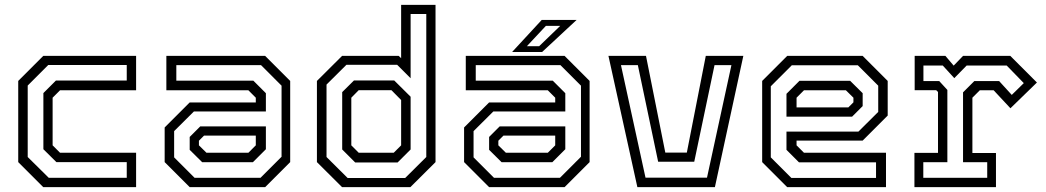

<svg xmlns="http://www.w3.org/2000/svg" viewBox="-20 -770 4302 790"><path d="M158 0 55 -103V-437L158 -540H540V-398.5H227L196.5 -368V-172L227 -141.5H540V0ZM180.5 -38.5H501.5V-103H212L158.5 -156V-387L210 -438.5H501.5V-502.5H178.5L94 -418V-124Z M760.5 0 657.5 -103V-245.5L760.5 -348.5H1032.5V-368L1002 -398.5H664.5V-540H1071L1174 -437V-103L1071 0ZM812 -102.5 760.5 -153.5V-206.5L804 -250H1074V-156L1020.5 -102.5ZM780.5 -38.5H1052L1138.5 -125V-417.5L1054 -502H705.5V-438H1022.5L1074 -386.5V-311.5H778L696.5 -230.5V-122.5ZM829.5 -141.5H1002L1032.5 -172V-212H819.5L798.5 -191V-172Z M1668.5 0H1387.5L1284 -103V-437L1387.5 -540H1620.5L1630.5 -530.5V-750H1772V-103ZM1616 -101.5H1441.5L1388 -155V-391L1436.5 -439H1602L1669.5 -372V-155ZM1600 -141.5 1630.5 -172V-358.5L1590.5 -399H1456L1425.5 -368V-172L1456 -141.5ZM1647 -37.5 1734 -124V-712.5H1669.5V-448L1614 -503.5H1405.5L1323.5 -422V-124L1410.5 -37.5Z M1992.5 0 1889.5 -103V-245.5L1992.5 -348.5H2264.5V-368L2234 -398.5H1896.5V-540H2303L2406 -437V-103L2303 0ZM2044 -102.5 1992.5 -153.5V-206.5L2036 -250H2306V-156L2252.5 -102.5ZM2012.5 -38.5H2284L2370.5 -125V-417.5L2286 -502H1937.5V-438H2254.5L2306 -386.5V-311.5H2010L1928.5 -230.5V-122.5ZM2061.5 -141.5H2234L2264.5 -172V-212H2051.5L2030.5 -191V-172ZM2087 -556 2209 -688H2352.5L2210.5 -556ZM2148 -580H2198.5L2285 -663.5H2226Z M2602.5 0 2483.5 -540H2638L2717.5 -142H2806L2884 -540H3038.5L2921.5 0ZM2636 -39H2889L2989.5 -502H2920L2836.5 -104.5H2688L2604.5 -502H2535Z M3529.5 -540 3632.5 -437V-294.5L3529.5 -191.5H3257.5V-172L3288 -141.5H3625.5V0H3219L3116 -103V-437L3219 -540ZM3478 -437.5 3529.5 -386.5V-333.5L3486 -290H3216V-384L3269.5 -437.5ZM3509.5 -501.5H3238L3151.5 -415V-122.5L3236 -38H3584.5V-102H3267.5L3216 -153.5V-228.5H3512L3593.5 -309.5V-417.5ZM3460.5 -398.5H3288L3257.5 -368V-328H3470.5L3491.5 -349V-368Z M3742.5 0V-141H3839.5V-391.5L3832 -399H3743.5V-540H3870L3904 -500L3942.5 -540H4137L4246.5 -430.5L4137.5 -324.5L4068.5 -398.5H4011.5L3981 -368V-140.5H4078V0ZM3779 -38.5H4042V-102.5H3942.5V-390L3989 -436.5H4091L4143 -379.5L4192.5 -428L4122 -500.5H3957.5L3906.5 -448.5L3859 -500.5H3779.5V-436.5H3844.5L3878 -400V-102.5H3779Z"/></svg>

Font: Tourney Thin
Style: Regular
Weight: 400
Version: Version 1.015